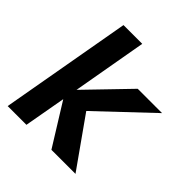

<svg xmlns="http://www.w3.org/2000/svg" viewBox="-199 -881 1021 1021"><g transform="rotate(45 312.0 -370.0)"><path d="M148 -740H289L215 -320L441 -554H624L331 -277L527 0H346L200 -235L158 0H17Z"/></g></svg>

Font: SVN-Poppins SemiBold
Style: Italic
Weight: 600
Italic angle: -10°
Designer: Ninad Kale (Devanagari), Jonny Pinhorn (Latin)
Foundry: Indian Type Foundry
Version: Version 3.002 2017; ttfautohint (v1.8.3)